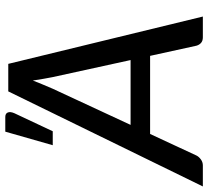

<svg xmlns="http://www.w3.org/2000/svg" viewBox="-84 -718 768 708"><g transform="rotate(-90 300.0 -364.0)"><path d="M0 0ZM593 0H516.5Q503.5 0 496 -6.5Q488.5 -13 485.5 -23.5L448 -194.5H160L80.5 -23.5Q76 -14.5 66 -7.2Q56 0 44 0H-33.5L317 -717.5H418.5ZM193.5 -266.5H432.5L369.5 -554.5Q367 -568.5 363.5 -587Q360 -605.5 357 -627Q349 -605.5 341 -587Q333 -568.5 327 -554ZM118.5 -553.5 168.5 -728.5H222.5Q235.5 -728.5 239.2 -719.2Q243 -710 236.5 -695L170 -553.5Z"/></g></svg>

Font: Lato Medium
Style: Italic
Weight: 500
Italic angle: -7°
Designer: Lukasz Dziedzic
Foundry: tyPoland Lukasz Dziedzic
Version: Version 2.006; 2014-01-15